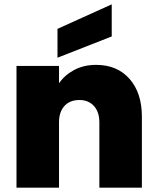

<svg xmlns="http://www.w3.org/2000/svg" viewBox="-20 -865 726 885"><path d="M423 -566Q520 -566 577 -501.5Q634 -437 634 -327V0H438V-301Q438 -349 413 -376.5Q388 -404 346 -404Q302 -404 277 -376.5Q252 -349 252 -301V0H56V-561H252V-481Q278 -519 322 -542.5Q366 -566 423 -566ZM495 -697 245 -599V-732L495 -845Z"/></svg>

Font: DVN-Poppins ExtBd
Style: Regular
Weight: 800
Designer: Ninad Kale (Devanagari), Jonny Pinhorn (Latin)
Foundry: Indian Type Foundry
Version: 4.004